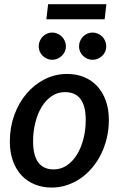

<svg xmlns="http://www.w3.org/2000/svg" viewBox="-20 -860 561 888"><path d="M25.5 0ZM228.5 -76.5Q262 -76.5 289.5 -95.2Q317 -114 336.2 -145.5Q355.5 -177 366 -218.2Q376.5 -259.5 376.5 -304.5Q376.5 -370.5 352.2 -402.2Q328 -434 280.5 -434Q246.5 -434 219.2 -415.5Q192 -397 173 -366Q154 -335 143.5 -293.5Q133 -252 133 -206.5Q133 -76.5 228.5 -76.5ZM219 7.5Q177 7.5 141.5 -6.8Q106 -21 80.2 -48.2Q54.5 -75.5 40 -115.2Q25.5 -155 25.5 -205.5Q25.5 -271 46.2 -328Q67 -385 103 -427.2Q139 -469.5 187.2 -493.8Q235.5 -518 290.5 -518Q332.5 -518 368 -503.8Q403.5 -489.5 429 -462.2Q454.5 -435 469 -395.2Q483.5 -355.5 483.5 -305Q483.5 -262 474 -222Q464.5 -182 447.5 -147.2Q430.5 -112.5 406.2 -84Q382 -55.5 352.8 -35.2Q323.5 -15 289.5 -3.8Q255.5 7.5 219 7.5ZM202.5 -840.5H472L464 -771H194.5ZM285 -645.5Q285 -632.5 279.8 -621.2Q274.5 -610 265.8 -601.8Q257 -593.5 245.5 -588.5Q234 -583.5 221 -583.5Q208.5 -583.5 197.2 -588.5Q186 -593.5 177.5 -601.8Q169 -610 164 -621.2Q159 -632.5 159 -645.5Q159 -658.5 164 -670.2Q169 -682 177.5 -690.8Q186 -699.5 197.2 -704.5Q208.5 -709.5 221 -709.5Q234 -709.5 245.5 -704.5Q257 -699.5 265.8 -690.8Q274.5 -682 279.8 -670.2Q285 -658.5 285 -645.5ZM471.5 -645.5Q471.5 -632.5 466.5 -621.2Q461.5 -610 452.8 -601.8Q444 -593.5 432.5 -588.5Q421 -583.5 408 -583.5Q395 -583.5 383.8 -588.5Q372.5 -593.5 364 -601.8Q355.5 -610 350.5 -621.2Q345.5 -632.5 345.5 -645.5Q345.5 -658.5 350.5 -670.2Q355.5 -682 364 -690.8Q372.5 -699.5 383.8 -704.5Q395 -709.5 408 -709.5Q421 -709.5 432.5 -704.5Q444 -699.5 452.8 -690.8Q461.5 -682 466.5 -670.2Q471.5 -658.5 471.5 -645.5Z"/></svg>

Font: Lato Semibold
Style: Italic
Weight: 600
Italic angle: -7°
Designer: Lukasz Dziedzic
Foundry: tyPoland Lukasz Dziedzic
Version: Version 2.006; 2014-01-15